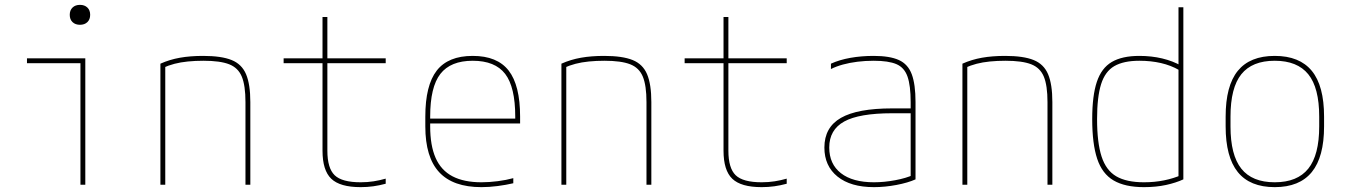

<svg xmlns="http://www.w3.org/2000/svg" viewBox="-20 -760 5540 790"><path d="M311 0V-500H91V-520H331V0ZM309 -658Q290 -658 278.5 -669Q267 -680 267 -699Q267 -718 278.5 -729Q290 -740 309 -740Q328 -740 339.5 -729Q351 -718 351 -699Q351 -680 339.5 -669Q328 -658 309 -658Z M640 -498Q678 -515 720.5 -522.5Q763 -530 816 -530Q891 -530 933 -513Q975 -496 992.5 -454.5Q1010 -413 1010 -340V0H990V-340Q990 -408 975 -444.5Q960 -481 923 -495.5Q886 -510 817 -510Q783 -510 753 -507Q723 -504 698 -497.5Q673 -491 649 -480L660 -494V0H640Z M1464 10Q1379 10 1343 -24.5Q1307 -59 1307 -140V-500H1147V-520H1307V-690H1327V-520H1567V-500H1327V-140Q1327 -68 1357 -39Q1387 -10 1464 -10Q1492 -10 1517.5 -14Q1543 -18 1567 -25V-4Q1541 3 1516 6.5Q1491 10 1464 10Z M1961 10Q1844 10 1787 -51.5Q1730 -113 1730 -240V-280Q1730 -409 1777 -469.5Q1824 -530 1925 -530Q2026 -530 2073 -469.5Q2120 -409 2120 -280V-252H1740V-272H2110L2100 -262V-280Q2100 -402 2058.5 -456Q2017 -510 1925 -510Q1834 -510 1792 -456Q1750 -402 1750 -280V-240Q1750 -161 1772.5 -110Q1795 -59 1842 -34.5Q1889 -10 1961 -10Q1993 -10 2028 -14.5Q2063 -19 2092 -27V-6Q2062 1 2027.5 5.5Q1993 10 1961 10Z M2290 -498Q2328 -515 2370.5 -522.5Q2413 -530 2466 -530Q2541 -530 2583 -513Q2625 -496 2642.5 -454.5Q2660 -413 2660 -340V0H2640V-340Q2640 -408 2625 -444.5Q2610 -481 2573 -495.5Q2536 -510 2467 -510Q2433 -510 2403 -507Q2373 -504 2348 -497.5Q2323 -491 2299 -480L2310 -494V0H2290Z M3114 10Q3029 10 2993 -24.5Q2957 -59 2957 -140V-500H2797V-520H2957V-690H2977V-520H3217V-500H2977V-140Q2977 -68 3007 -39Q3037 -10 3114 -10Q3142 -10 3167.5 -14Q3193 -18 3217 -25V-4Q3191 3 3166 6.5Q3141 10 3114 10Z M3576 10Q3480 10 3426 -33.5Q3372 -77 3372 -153Q3372 -236 3440 -275Q3508 -314 3651 -314H3737V-294H3651Q3515 -294 3453.5 -260Q3392 -226 3392 -153Q3392 -85 3440 -47.5Q3488 -10 3576 -10Q3618 -10 3663.5 -18.5Q3709 -27 3739 -41L3727 -25V-340Q3727 -408 3714 -445Q3701 -482 3668.5 -496Q3636 -510 3575 -510Q3540 -510 3508 -506Q3476 -502 3448.5 -494.5Q3421 -487 3399 -476V-498Q3434 -514 3479 -522Q3524 -530 3575 -530Q3641 -530 3678.5 -513Q3716 -496 3731.5 -454.5Q3747 -413 3747 -340V-22Q3716 -8 3668.5 1Q3621 10 3576 10Z M3940 -498Q3978 -515 4020.5 -522.5Q4063 -530 4116 -530Q4191 -530 4233 -513Q4275 -496 4292.5 -454.5Q4310 -413 4310 -340V0H4290V-340Q4290 -408 4275 -444.5Q4260 -481 4223 -495.5Q4186 -510 4117 -510Q4083 -510 4053 -507Q4023 -504 3998 -497.5Q3973 -491 3949 -480L3960 -494V0H3940Z M4687 10Q4609 10 4562 -17.5Q4515 -45 4494.5 -106.5Q4474 -168 4474 -270Q4474 -366 4493 -423Q4512 -480 4554.5 -505Q4597 -530 4668 -530Q4718 -530 4762 -519.5Q4806 -509 4841 -489L4831 -472Q4798 -491 4757 -500.5Q4716 -510 4668 -510Q4603 -510 4565 -488Q4527 -466 4510.5 -413.5Q4494 -361 4494 -270Q4494 -173 4512.5 -116Q4531 -59 4573 -34.5Q4615 -10 4687 -10Q4731 -10 4770 -18Q4809 -26 4841 -40L4829 -22V-730H4849V-22Q4819 -8 4778 1Q4737 10 4687 10Z M5225 10Q5123 10 5073 -52Q5023 -114 5023 -240V-280Q5023 -407 5073 -468.5Q5123 -530 5225 -530Q5327 -530 5377.5 -468.5Q5428 -407 5428 -280V-240Q5428 -114 5377.5 -52Q5327 10 5225 10ZM5225 -10Q5318 -10 5363 -66Q5408 -122 5408 -240V-280Q5408 -399 5363 -454.5Q5318 -510 5225 -510Q5132 -510 5087.5 -454.5Q5043 -399 5043 -280V-240Q5043 -122 5087.5 -66Q5132 -10 5225 -10Z"/></svg>

Font: M PLUS Code Latin SemiExpanded Thin
Style: Regular
Weight: 250
Width: 6
Designer: Coji Morishita
Foundry: UNDERFOREST DESIGN
Version: Version 1.002; ttfautohint (v1.8.3)